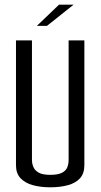

<svg xmlns="http://www.w3.org/2000/svg" viewBox="-20 -792 428 817"><path d="M194 5Q153 5 120 -4Q87 -13 67.5 -33.5Q48 -54 48 -89V-620H116V-111Q116 -95 122.5 -80.5Q129 -66 145.5 -57Q162 -48 194 -48Q227 -48 244 -57Q261 -66 266.5 -80.5Q272 -95 272 -111V-620H339V-89Q339 -54 320.5 -33.5Q302 -13 269 -4Q236 5 194 5ZM137 -682 231 -772H293L180 -682Z"/></svg>

Font: Smooch Sans Thin Medium
Style: Regular
Weight: 500
Version: Version 1.010